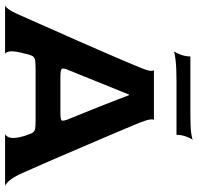

<svg xmlns="http://www.w3.org/2000/svg" viewBox="-32 -766 797 774"><g transform="rotate(90 367.0 -378.5)"><path d="M1 0Q6 0 16.5 -14Q27 -28 41 -61Q48 -76 64 -112.5Q80 -149 101.5 -197.5Q123 -246 146.5 -299Q170 -352 191 -401Q212 -450 228 -487Q244 -524 250 -540Q264 -572 265 -586Q266 -600 261 -600H464Q460 -600 461 -586.5Q462 -573 475 -540Q482 -524 497 -487.5Q512 -451 533 -402.5Q554 -354 576.5 -301Q599 -248 620 -199.5Q641 -151 657.5 -114Q674 -77 681 -61Q697 -28 710.5 -14Q724 0 731 0H518Q527 -1 533 -15.5Q539 -30 532 -61Q530 -68 528 -76Q526 -84 522 -93Q518 -107 512.5 -113.5Q507 -120 496 -121.5Q485 -123 462 -123H262Q238 -123 225.5 -121.5Q213 -120 208 -114Q203 -108 199 -94Q197 -86 195 -77Q193 -68 191 -61Q184 -29 187.5 -15Q191 -1 197 0ZM288 -223H433Q462 -223 465 -228Q468 -233 462 -250Q449 -282 435 -316.5Q421 -351 407.5 -385Q394 -419 382.5 -449Q371 -479 363 -500H361Q345 -461 327.5 -417.5Q310 -374 295 -337Q280 -300 270.5 -276.5Q261 -253 261 -253Q254 -237 256.5 -230Q259 -223 288 -223ZM187 -681Q194 -691 200.5 -709.5Q207 -728 207 -747H443Q494 -747 517.5 -750.5Q541 -754 543 -757Q536 -747 529.5 -728.5Q523 -710 523 -691H307Q252 -691 223 -687.5Q194 -684 187 -681Z"/></g></svg>

Font: Red Rose SemiBold
Style: Regular
Weight: 600
Designer: Jaikishan Patel
Version: Version 2.000